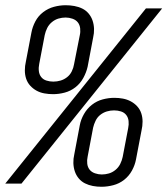

<svg xmlns="http://www.w3.org/2000/svg" viewBox="-43 -702 640 734"><path d="M160 -342Q143 -342 126.5 -345Q110 -348 96.5 -355.5Q83 -363 72.5 -374.5Q62 -386 57 -401Q52 -416 52 -433Q52 -450 56 -467L77 -577Q81 -599 92 -620Q103 -641 122 -655.5Q141 -670 163.5 -676Q186 -682 208 -682Q225 -682 241.5 -679Q258 -676 272 -669Q286 -662 296 -650Q306 -638 311 -623Q316 -608 316.5 -591.5Q317 -575 313 -558L292 -447Q287 -425 275.5 -404Q264 -383 245.5 -368.5Q227 -354 204.5 -348Q182 -342 160 -342ZM39 0H-23L515 -670H577ZM161 -390Q175 -390 188.5 -394Q202 -398 213.5 -407Q225 -416 231.5 -429.5Q238 -443 240 -456L262 -567Q265 -580 263.5 -593.5Q262 -607 254.5 -616.5Q247 -626 234 -630.5Q221 -635 208 -635Q194 -635 180.5 -631Q167 -627 155.5 -617.5Q144 -608 137.5 -595Q131 -582 128 -568L107 -458Q104 -444 105.5 -430.5Q107 -417 114.5 -407.5Q122 -398 134.5 -394Q147 -390 161 -390ZM345 12Q328 12 312 9Q296 6 282 -1Q268 -8 258 -20Q248 -32 243 -47Q238 -62 237.5 -78.5Q237 -95 241 -112L262 -223Q266 -245 278 -266Q290 -287 308.5 -301.5Q327 -316 349.5 -322Q372 -328 394 -328Q411 -328 427 -325Q443 -322 457 -314.5Q471 -307 481.5 -295.5Q492 -284 497 -269Q502 -254 502 -237Q502 -220 498 -203L477 -93Q473 -71 461.5 -50Q450 -29 431.5 -14.5Q413 0 390 6Q367 12 345 12ZM346 -35Q360 -35 373.5 -39Q387 -43 398.5 -52.5Q410 -62 416.5 -75Q423 -88 426 -102L447 -212Q450 -226 448.5 -239.5Q447 -253 439.5 -262.5Q432 -272 419.5 -276Q407 -280 393 -280Q379 -280 365.5 -276Q352 -272 340.5 -263Q329 -254 322.5 -240.5Q316 -227 313 -214L292 -103Q289 -90 290.5 -76.5Q292 -63 299.5 -53.5Q307 -44 320 -39.5Q333 -35 346 -35Z"/></svg>

Font: Lode Dark
Style: Italic
Weight: 400
Italic angle: -11°
Monospace: yes
Designer: Belleve Invis
Foundry: Belleve Invis
Version: Version 29.2.0; ttfautohint (v1.8.3)